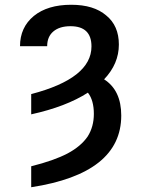

<svg xmlns="http://www.w3.org/2000/svg" viewBox="-20 -573 592 806"><path d="M364 -378Q364 -463 276 -463Q230 -463 204 -441Q178 -419 178 -379H64Q64 -458 122 -506Q180 -553 279 -553Q374 -553 426 -508Q479 -465 479 -386Q479 -305 417 -240Q489 -194 489 -88Q489 155 111 213V125Q207 101 264 71Q320 41 348 0Q374 -41 374 -95Q374 -152 349 -184Q257 -125 111 -93V-178Q364 -244 364 -378Z"/></svg>

Font: Sinter Medium
Style: Regular
Weight: 500
Foundry: Adobe & rsms
Version: Version 1.000